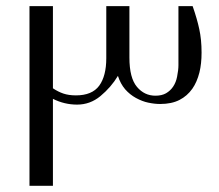

<svg xmlns="http://www.w3.org/2000/svg" viewBox="-20 -600 708 620"><path d="M75.2 -580.1H150.9V-314.9Q167.5 -303.7 184.6 -297.9Q202.1 -292 225.1 -292Q277.3 -292 300.3 -323.2Q323.2 -354.5 323.2 -412.1V-580.1H397.9V-414.1Q397.9 -348.1 422.4 -319.3Q446.3 -291 481.9 -291Q502.4 -291 516.1 -298.8Q530.3 -307.1 539.1 -320.3Q548.3 -334 551.8 -352.1Q556.2 -374 556.2 -389.2V-580.1H602.1Q616.7 -538.1 623.5 -505.9Q630.9 -472.2 630.9 -430.2Q630.9 -394 624 -366.2Q616.2 -335 601.1 -313.5Q584.5 -290 559.6 -277.3Q534.2 -264.2 497.1 -264.2Q479 -264.2 458.5 -268.6Q439.5 -272.5 418.9 -283.7Q399.4 -294.4 384.3 -311.5Q369.1 -329.1 360.8 -355Q338.9 -318.4 304.2 -289.6Q271 -262.2 229 -262.2Q188 -262.2 150.9 -280.8V0H75.2Z"/></svg>

Font: SimahzazaarabicW05-Light
Style: Regular
Weight: 300
Designer: Ahmed zaza
Foundry: Ahmed zaza
Version: Version 1.001